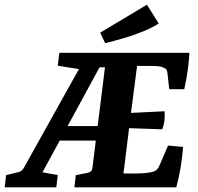

<svg xmlns="http://www.w3.org/2000/svg" viewBox="-45 -798 844 818"><path d="M272 0 278 -52 325 -61Q336 -63 342 -68Q348 -73 349 -85L410 -573H762Q760 -537 754.5 -497.5Q749 -458 740 -418H676L669 -481Q668 -494 664.5 -500.5Q661 -507 649 -511Q637 -516 621.5 -516.5Q606 -517 592 -517H539L513 -317L656 -324Q658 -305 655.5 -284.5Q653 -264 646 -247L505 -252L481 -59H536Q558 -59 577 -61Q596 -63 609 -67Q620 -71 626 -78.5Q632 -86 637 -99L671 -178L735 -172Q732 -131 725 -87.5Q718 -44 706 0ZM-25 0 -19 -52 35 -65Q48 -68 56 -82L330 -573H439L429 -511H379L136 -64L201 -52L195 0ZM169 -199 195 -261H420L413 -199ZM314 -500 201 -518 208 -573H351ZM403 -614 382 -659 581 -778 631 -698Q604 -680 564.5 -664Q525 -648 482.5 -635.5Q440 -623 403 -614Z"/></svg>

Font: Rasa
Style: Bold Italic
Weight: 700
Italic angle: -7.10001°
Designer: Anna Giedrys (Yrsa+Rasa design), David Brezina (Yrsa art-direction, Rasa art-direction, design)
Foundry: Rosetta Type Foundry
Version: Version 2.004